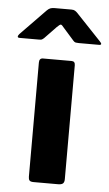

<svg xmlns="http://www.w3.org/2000/svg" viewBox="-99 -785 465 821"><g transform="rotate(5 134.0 -374.5)"><path d="M209 -24Q209 -11 203 -5.5Q197 0 182 0H77Q64 0 59.5 -5Q55 -10 55 -21V-511Q55 -530 71 -530H194Q209 -530 209 -513ZM194 -617 148 -669Q139 -681 134.5 -681Q130 -681 118 -669L68 -617Q61 -611 57.5 -610Q54 -609 45 -609H-36Q-44 -609 -44.5 -613.5Q-45 -618 -39 -625L69 -736Q76 -743 83 -746Q90 -749 102 -749H174Q184 -749 189.5 -745.5Q195 -742 199 -738L306 -625Q322 -609 304 -609H218Q210 -609 204.5 -610Q199 -611 194 -617Z"/></g></svg>

Font: Libre Franklin Thin
Style: Bold
Weight: 700
Version: Version 3.000